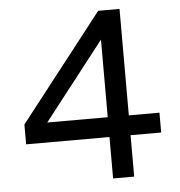

<svg xmlns="http://www.w3.org/2000/svg" viewBox="-50 -715 713 762"><g transform="rotate(-5 307.0 -334.0)"><path d="M370 0V-165H38V-244L369 -668H454V-244H576V-165H454V0ZM129 -244H370V-553Z"/></g></svg>

Font: Atkinson Hyperlegible
Style: Regular
Weight: 400
Designer: Elliott Scott, Megan Eiswerth, Linus Boman, Theodore Petrosky
Foundry: Braille Institute
Version: Version 1.006; ttfautohint (v1.8.3)